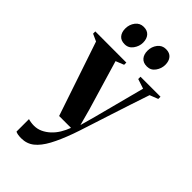

<svg xmlns="http://www.w3.org/2000/svg" viewBox="-307 -802 1131 1131"><g transform="rotate(45 258.0 -236.5)"><path d="M122.5 251Q107 251 94.5 248.8Q82 246.5 75.5 242.5V138.5Q84.5 141.5 97.5 143.5Q110.5 145.5 123.5 145.5Q151.5 145.5 176.2 134Q201 122.5 222.5 102.5Q244 82.5 260 56.2Q276 30 287 0H188L31.5 -464L-13.5 -484.5V-503L245.5 -502.5V-484L194.5 -463.5L287 -152.5L314.5 -51L340.5 -145L424 -463.5L363.5 -483.5V-502.5H530V-484L478 -463.5Q459 -407 438.2 -344.2Q417.5 -281.5 398 -221.2Q378.5 -161 362.2 -110.5Q346 -60 335 -26.8Q324 6.5 321 14Q292.5 93 264 145.5Q235.5 198 202 224.5Q168.5 251 122.5 251ZM161.5 -571.5Q130.5 -571.5 114.8 -590.2Q99 -609 99 -640Q99 -673.5 118.5 -698.8Q138 -724 169 -724H170Q200.5 -724 216.5 -705.2Q232.5 -686.5 232.5 -655.5Q232.5 -624.5 213.2 -598Q194 -571.5 162 -571.5ZM346.5 -571.5Q316 -571.5 300 -590.2Q284 -609 284 -640Q284 -673.5 303.5 -698.8Q323 -724 354.5 -724H355Q386 -724 401.8 -705.2Q417.5 -686.5 417.5 -655.5Q417.5 -624.5 398.5 -598Q379.5 -571.5 347.5 -571.5Z"/></g></svg>

Font: Merriweather 144pt
Style: Bold
Weight: 700
Version: Version 2.100